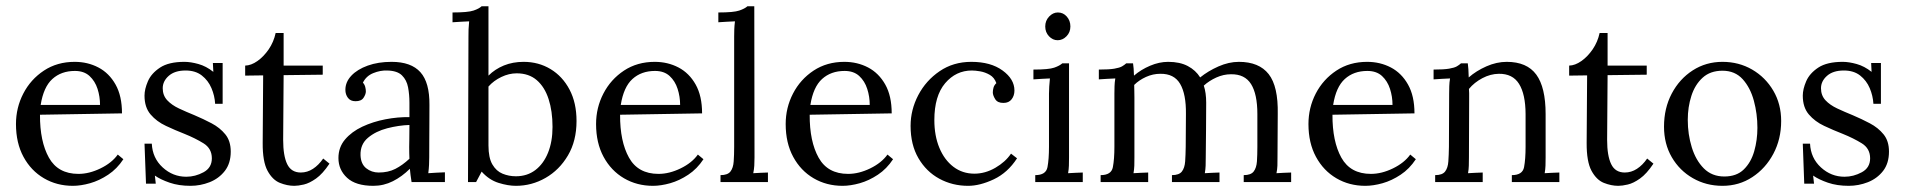

<svg xmlns="http://www.w3.org/2000/svg" viewBox="-20 -587 6141 619"><path d="M214.9 12.1Q163.2 12.1 121.6 -12.3Q79.9 -36.7 55.7 -81.4Q31.5 -126.1 31.5 -187Q31.5 -239.8 55.2 -285.5Q78.8 -331.1 121.6 -359.4Q164.3 -387.6 220.8 -387.6Q262.6 -387.6 297.2 -369.5Q331.9 -351.3 352.6 -314.4Q373.3 -277.6 373.3 -221.5L108.9 -217.1Q108.5 -130.9 137.7 -78.7Q166.9 -26.4 232.9 -26.4Q267.7 -26.4 304.2 -44.2Q340.7 -62 359.7 -88.7L377.7 -73.7Q357.2 -42.5 328.7 -23.7Q300.3 -4.8 270.4 3.7Q240.6 12.1 214.9 12.1ZM111.1 -248.6H302.5Q302.5 -275.4 294.5 -300.5Q286.4 -325.6 268.6 -342Q250.8 -358.3 221.5 -358.3Q177.5 -358.3 148.9 -332.4Q120.3 -306.6 111.1 -248.6Z M594.1 12.1Q556.3 12.1 527 2Q497.6 -8.1 479.3 -20.9L482.2 5.1H450.7L445.9 -123.9H469.4Q471.6 -77.4 504.4 -47.3Q537.2 -17.2 580.5 -17.2Q609.5 -17.2 636.2 -31.7Q663 -46.2 663 -76.6Q663 -108.2 636.2 -124.9Q609.5 -141.5 574.6 -155.5Q544.6 -167.2 514.9 -181.2Q485.1 -195.1 465.5 -218Q445.9 -240.9 445.9 -278.7Q445.9 -299.6 456.9 -325.1Q467.9 -350.6 496 -369.1Q524 -387.6 574.6 -387.6Q594.8 -387.6 619.7 -380.6Q644.7 -373.7 667.8 -355.3L666.3 -383.9H697.8V-252.3H673.6Q672.2 -278.3 661.7 -302.9Q651.3 -327.5 630.7 -343.6Q610.2 -359.7 578.3 -359.7Q543.5 -359.7 524 -342.5Q504.6 -325.3 504.6 -302.5Q504.6 -279.4 519.1 -263.8Q533.6 -248.3 557 -237.3Q580.5 -226.3 606.9 -215.6Q635.5 -203.5 662.3 -189.4Q689 -175.3 706.5 -153.8Q723.9 -132.4 723.9 -98.3Q723.9 -60.5 704.8 -35.9Q685.7 -11.4 655.8 0.4Q626 12.1 594.1 12.1Z M928.9 12.1Q906.1 12.1 882.3 2.6Q858.5 -7 842.5 -36.5Q826.5 -66 826.9 -126.1L828.4 -344L770.4 -343.2V-375.5Q789.5 -375.9 809.9 -390.2Q830.2 -404.5 846.4 -428.1Q862.5 -451.8 868.7 -480.7H894.4V-375.5H1020.5V-346.2L894.4 -344.7L892.9 -136Q892.9 -84.7 905.9 -57.8Q919 -30.8 949.8 -30.8Q970.7 -30.8 989 -42.7Q1007.3 -54.6 1022 -75.9L1042.2 -59.4Q1020.2 -26.4 998.9 -11.4Q977.6 3.7 959.5 7.9Q941.3 12.1 928.9 12.1Z M1306.9 0Q1304.7 -12.8 1303.6 -22.6Q1302.5 -32.3 1301.4 -42.9Q1276.1 -17.6 1246.6 -2.8Q1217.1 12.1 1183.7 12.1Q1126.9 12.1 1099 -13.8Q1071.1 -39.6 1071.1 -77.4Q1071.1 -112.2 1092.4 -137.3Q1113.7 -162.4 1148.1 -178.6Q1182.6 -194.7 1222.6 -202.4Q1262.6 -210.1 1300 -209.4V-256Q1300 -282 1295.6 -305.5Q1291.2 -328.9 1275.9 -344Q1260.7 -359 1228.1 -359.7Q1206.1 -360.5 1183.4 -351.3Q1160.6 -342.1 1150 -320.5Q1155.5 -314.6 1157.5 -306.7Q1159.5 -298.9 1159.5 -292.3Q1159.5 -283.1 1152 -271.7Q1144.5 -260.4 1125.8 -260.7Q1110 -260.7 1101.8 -271.5Q1093.5 -282.4 1093.5 -297.4Q1093.5 -322.7 1112.8 -343.1Q1132 -363.4 1165.6 -375.5Q1199.1 -387.6 1242.4 -387.6Q1305.5 -387.6 1335.4 -354.2Q1365.2 -320.9 1364.5 -248.6Q1364.5 -220.4 1364.3 -192.3Q1364.1 -164.3 1364 -136Q1363.8 -107.8 1363.8 -79.6Q1363.8 -67.8 1363.2 -55.7Q1362.7 -43.6 1360.8 -28.6Q1374.4 -29.3 1387.6 -30.3Q1400.8 -31.2 1414.4 -31.5V0ZM1300 -184.1Q1265.5 -183 1228.5 -173.5Q1191.4 -163.9 1166.3 -142.8Q1141.2 -121.7 1142.3 -86.5Q1143.4 -58.3 1160.6 -44.6Q1177.9 -30.8 1201 -30.8Q1231.4 -30.8 1254.5 -42.5Q1277.6 -54.3 1300 -75.2Q1299.6 -83.6 1299.4 -93.1Q1299.2 -102.7 1299.2 -113.3Q1299.2 -117 1299.6 -137.3Q1300 -157.7 1300 -184.1Z M1490.3 -469.4Q1490.3 -481.1 1490.6 -492.1Q1491 -503.1 1492.5 -518.2Q1478.9 -517.8 1465.9 -516.9Q1452.9 -516 1438.9 -515.2V-546.8Q1488.8 -546.8 1506.8 -553Q1524.8 -559.2 1532.8 -566.9H1554.8V-343.2Q1575.7 -364.1 1604.5 -375.9Q1633.3 -387.6 1668.1 -387.6Q1716.2 -387.6 1754.9 -364.3Q1793.5 -341 1816.1 -298.3Q1838.7 -255.6 1838.7 -196.9Q1838.7 -132.7 1811 -85.8Q1783.3 -38.9 1738.7 -13.4Q1694.2 12.1 1643.2 12.1Q1617.9 12.1 1587.3 2.6Q1556.7 -7 1532.8 -33.7L1514.9 0H1488.8ZM1554.8 -118.1Q1554.8 -78.1 1567.5 -56.7Q1580.1 -35.2 1600.3 -27Q1620.5 -18.7 1643.2 -18.7Q1679.5 -18.7 1705.9 -38.7Q1732.3 -58.7 1746.8 -94.6Q1761.3 -130.5 1761.3 -177.9Q1761.3 -228.8 1748.6 -267.7Q1736 -306.6 1710.5 -328.6Q1685 -350.6 1645.8 -350.6Q1620.8 -350.6 1596.3 -338.8Q1571.7 -327.1 1554.8 -308Z M2085.1 12.1Q2033.4 12.1 1991.7 -12.3Q1950.1 -36.7 1925.9 -81.4Q1901.7 -126.1 1901.7 -187Q1901.7 -239.8 1925.4 -285.5Q1949 -331.1 1991.7 -359.4Q2034.5 -387.6 2090.9 -387.6Q2132.7 -387.6 2167.4 -369.5Q2202.1 -351.3 2222.8 -314.4Q2243.5 -277.6 2243.5 -221.5L1979.1 -217.1Q1978.7 -130.9 2007.9 -78.7Q2037 -26.4 2103 -26.4Q2137.9 -26.4 2174.4 -44.2Q2210.9 -62 2229.9 -88.7L2247.9 -73.7Q2227.4 -42.5 2198.9 -23.7Q2170.5 -4.8 2140.6 3.7Q2110.7 12.1 2085.1 12.1ZM1981.3 -248.6H2172.7Q2172.7 -275.4 2164.6 -300.5Q2156.6 -325.6 2138.8 -342Q2121 -358.3 2091.7 -358.3Q2047.7 -358.3 2019.1 -332.4Q1990.5 -306.6 1981.3 -248.6Z M2302.9 -22.4Q2326 -22.4 2335 -34.1Q2344 -45.8 2345.4 -66.6Q2346.9 -87.3 2346.9 -114V-469.4Q2346.9 -481.1 2347.3 -492.1Q2347.6 -503.1 2349.5 -518.2Q2335.9 -517.8 2322.7 -516.9Q2309.5 -516 2295.9 -515.2V-546.8Q2345.4 -546.8 2363.4 -553Q2381.4 -559.2 2389.8 -566.9H2411.8L2412.5 -79.6Q2412.5 -64.5 2411.8 -53Q2411.1 -41.4 2408.5 -28.6Q2420.2 -29.3 2432.2 -29.9Q2444.1 -30.4 2455.8 -30.8V0H2302.9Z M2696.4 12.1Q2644.7 12.1 2603 -12.3Q2561.4 -36.7 2537.2 -81.4Q2513 -126.1 2513 -187Q2513 -239.8 2536.7 -285.5Q2560.3 -331.1 2603 -359.4Q2645.8 -387.6 2702.2 -387.6Q2744 -387.6 2778.7 -369.5Q2813.3 -351.3 2834.1 -314.4Q2854.8 -277.6 2854.8 -221.5L2590.4 -217.1Q2590 -130.9 2619.2 -78.7Q2648.3 -26.4 2714.3 -26.4Q2749.2 -26.4 2785.7 -44.2Q2822.1 -62 2841.2 -88.7L2859.2 -73.7Q2838.7 -42.5 2810.2 -23.7Q2781.8 -4.8 2751.9 3.7Q2722 12.1 2696.4 12.1ZM2592.6 -248.6H2784Q2784 -275.4 2775.9 -300.5Q2767.9 -325.6 2750.1 -342Q2732.3 -358.3 2703 -358.3Q2659 -358.3 2630.4 -332.4Q2601.8 -306.6 2592.6 -248.6Z M3101.2 12.1Q3050.6 12.1 3008.4 -10.8Q2966.3 -33.7 2941 -77Q2915.7 -120.3 2915.7 -181.2Q2915.7 -232.9 2940.4 -280.2Q2965.2 -327.5 3009.4 -357.5Q3053.5 -387.6 3111.5 -387.6Q3174.2 -387.6 3212.3 -359.7Q3250.5 -331.9 3250.5 -295.2Q3250.5 -278.7 3241.5 -267Q3232.5 -255.2 3215.3 -255.2Q3196.2 -254.9 3188.5 -267.3Q3180.8 -279.8 3180.8 -289Q3180.8 -296.3 3183 -304.4Q3185.2 -312.4 3192.2 -319Q3185.9 -337 3171.1 -345.6Q3156.2 -354.2 3140.1 -357Q3123.9 -359.7 3113.3 -359.7Q3062 -359.7 3027.1 -318.7Q2992.3 -277.6 2992.3 -199.9Q2992.3 -149.6 3008.4 -110.6Q3024.6 -71.5 3053.7 -49.3Q3082.9 -27.1 3121.4 -27.1Q3156.2 -27.1 3188.9 -46Q3221.5 -64.9 3239.5 -91.7L3258.9 -76.6Q3228.8 -30.1 3184.1 -9Q3139.3 12.1 3101.2 12.1Z M3317.6 -22.4Q3352 -22.4 3357 -48Q3361.9 -73.7 3361.9 -114V-285.3Q3361.9 -297 3362.7 -308Q3363.4 -319 3364.9 -334.1Q3351.3 -333.7 3338.3 -332.8Q3325.3 -331.9 3311.7 -331.1V-362.7Q3361.2 -362.7 3378.8 -368.9Q3396.4 -375.1 3404.8 -382.8H3426.5V-79.6Q3426.5 -64.5 3426.1 -53Q3425.7 -41.4 3423.5 -28.6Q3435.3 -29.3 3447.2 -29.9Q3459.1 -30.4 3470.8 -30.8V0H3317.6ZM3389.8 -457.3Q3374 -457.3 3361.9 -470.1Q3349.8 -482.9 3349.8 -501.7Q3349.8 -520.4 3362.3 -533.6Q3374.8 -546.8 3390.5 -546.8Q3407.8 -546.8 3419.3 -533.6Q3430.9 -520.4 3430.9 -501.7Q3430.9 -482.9 3418.4 -470.1Q3405.9 -457.3 3389.8 -457.3Z M3528.4 0V-22.4Q3562.9 -22.4 3567.8 -48Q3572.8 -73.7 3572.8 -114V-285.3Q3572.8 -297 3573.2 -309.1Q3573.5 -321.2 3575.7 -334.1Q3562.2 -333.7 3549.1 -332.8Q3536.1 -331.9 3522.6 -331.1V-362.7Q3555.6 -362.7 3572.6 -365.6Q3589.7 -368.5 3597.5 -373.1Q3605.4 -377.7 3610.9 -382.8H3632.9Q3634 -375.9 3634.8 -366Q3635.5 -356.1 3635.9 -343.2Q3658.6 -362.7 3687.9 -375.1Q3717.3 -387.6 3746.2 -387.6Q3784 -387.6 3809.5 -374Q3835 -360.5 3849.3 -337.4Q3874.6 -357.9 3908.1 -372.8Q3941.7 -387.6 3974 -387.6Q4039.2 -387.6 4070.2 -348Q4101.2 -308.4 4099.4 -219.3L4098.6 -79.6Q4098.6 -64.5 4098.3 -53Q4097.9 -41.4 4095.3 -28.6Q4107.1 -29.3 4119 -29.9Q4130.9 -30.4 4142.6 -30.8V0H3989.7V-22.4Q4012.8 -22.4 4021.8 -34.1Q4030.8 -45.8 4032.3 -66.6Q4033.7 -87.3 4033.7 -114V-219.3Q4033.7 -283.5 4013.4 -315.9Q3993 -348.4 3948.3 -347.6Q3924.8 -347.6 3901.5 -337.2Q3878.3 -326.7 3861 -311Q3868.7 -287.9 3868.7 -256Q3868.4 -212.3 3868.2 -168Q3868 -123.6 3867.3 -79.6Q3867.3 -64.5 3866.9 -53Q3866.5 -41.4 3864.3 -28.6Q3876.1 -29.3 3888 -29.9Q3899.9 -30.4 3911.6 -30.8V0H3758.3V-22.4Q3781.4 -22.4 3790.4 -34.1Q3799.4 -45.8 3800.9 -66.6Q3802.3 -87.3 3802.7 -114L3803.4 -219.3Q3804.2 -283.5 3784.7 -316.6Q3765.3 -349.8 3720.6 -349.1Q3697.1 -349.1 3674.7 -339Q3652.4 -328.9 3636.6 -313.2Q3636.6 -304 3637 -293.9Q3637.3 -283.8 3637.3 -272.5V-79.6Q3637.3 -64.5 3637 -53Q3636.6 -41.4 3634.4 -28.6Q3646.1 -29.3 3658 -29.9Q3670 -30.4 3681.7 -30.8V0Z M4381.7 12.1Q4330 12.1 4288.4 -12.3Q4246.8 -36.7 4222.6 -81.4Q4198.4 -126.1 4198.4 -187Q4198.4 -239.8 4222 -285.5Q4245.7 -331.1 4288.4 -359.4Q4331.1 -387.6 4387.6 -387.6Q4429.4 -387.6 4464.1 -369.5Q4498.7 -351.3 4519.4 -314.4Q4540.2 -277.6 4540.2 -221.5L4275.8 -217.1Q4275.4 -130.9 4304.5 -78.7Q4333.7 -26.4 4399.7 -26.4Q4434.5 -26.4 4471 -44.2Q4507.5 -62 4526.6 -88.7L4544.6 -73.7Q4524 -42.5 4495.6 -23.7Q4467.2 -4.8 4437.3 3.7Q4407.4 12.1 4381.7 12.1ZM4278 -248.6H4469.4Q4469.4 -275.4 4461.3 -300.5Q4453.2 -325.6 4435.5 -342Q4417.7 -358.3 4388.3 -358.3Q4344.3 -358.3 4315.7 -332.4Q4287.1 -306.6 4278 -248.6Z M4606.9 0V-22.4Q4630 -22.4 4639 -34.1Q4648 -45.8 4649.4 -66.6Q4650.9 -87.3 4651.3 -114L4652 -285.3Q4652 -297 4652.4 -309.1Q4652.7 -321.2 4654.9 -334.1Q4641.4 -333.7 4628.3 -332.8Q4615.3 -331.9 4601.8 -331.1V-362.7Q4634.8 -362.7 4651.8 -365.6Q4668.9 -368.5 4676.8 -373.1Q4684.6 -377.7 4690.1 -382.8H4712.1Q4713.2 -374.8 4714 -364Q4714.7 -353.1 4715.1 -337.4Q4739.3 -358.6 4772.1 -373.1Q4804.9 -387.6 4837.6 -387.6Q4902.8 -387.6 4932.9 -346.5Q4963 -305.5 4963 -219.3V-79.6Q4963 -64.5 4962.6 -53Q4962.2 -41.4 4960 -28.6Q4971.8 -29.3 4983.7 -29.9Q4995.6 -30.4 5007.3 -30.8V0H4854.1V-22.4Q4888.5 -22.4 4893.5 -48Q4898.4 -73.7 4898.4 -114V-219.3Q4898.1 -283.5 4877.3 -316.6Q4856.6 -349.8 4811.9 -349.1Q4785.1 -348.7 4759.1 -335Q4733 -321.2 4715.8 -300.3Q4716.5 -294.5 4716.5 -286.8Q4716.5 -279.1 4716.5 -271L4715.8 -79.6Q4715.8 -64.5 4715.4 -53Q4715.1 -41.4 4712.9 -28.6Q4724.6 -29.3 4736.5 -29.9Q4748.4 -30.4 4760.2 -30.8V0Z M5197.3 12.1Q5174.6 12.1 5150.7 2.6Q5126.9 -7 5110.9 -36.5Q5095 -66 5095.3 -126.1L5096.8 -344L5038.9 -343.2V-375.5Q5057.9 -375.9 5078.3 -390.2Q5098.6 -404.5 5114.8 -428.1Q5130.9 -451.8 5137.1 -480.7H5162.8V-375.5H5289V-346.2L5162.8 -344.7L5161.3 -136Q5161.3 -84.7 5174.4 -57.8Q5187.4 -30.8 5218.2 -30.8Q5239.1 -30.8 5257.4 -42.7Q5275.8 -54.6 5290.4 -75.9L5310.6 -59.4Q5288.6 -26.4 5267.3 -11.4Q5246.1 3.7 5227.9 7.9Q5209.8 12.1 5197.3 12.1Z M5533.2 12.1Q5480.7 12.1 5437.8 -12.5Q5394.9 -37 5369.8 -80.1Q5344.7 -123.2 5344.7 -178.6Q5344.7 -238 5369.6 -285.3Q5394.6 -332.6 5437.3 -360.1Q5480 -387.6 5533.2 -387.6Q5586 -387.6 5628.9 -362.7Q5671.8 -337.7 5697.1 -294.6Q5722.4 -251.6 5722.4 -196.9Q5722.4 -138.6 5697.3 -91.3Q5672.2 -44 5629.4 -16Q5586.7 12.1 5533.2 12.1ZM5539.1 -18Q5578.7 -18 5601.9 -40.7Q5625.2 -63.4 5635.5 -99.4Q5645.8 -135.3 5645.8 -174.9Q5645.8 -220 5634.4 -262.2Q5623 -304.4 5598.3 -331.7Q5573.5 -359 5533.2 -359Q5493.9 -359 5469.2 -336.5Q5444.4 -313.9 5432.9 -277.8Q5421.3 -241.7 5421.3 -200.6Q5421.3 -154 5434.2 -112.2Q5447 -70.4 5473 -44.2Q5499.1 -18 5539.1 -18Z M5940.2 12.1Q5902.5 12.1 5873.1 2Q5843.8 -8.1 5825.4 -20.9L5828.4 5.1H5796.8L5792.1 -123.9H5815.5Q5817.7 -77.4 5850.6 -47.3Q5883.4 -17.2 5926.7 -17.2Q5955.6 -17.2 5982.4 -31.7Q6009.2 -46.2 6009.2 -76.6Q6009.2 -108.2 5982.4 -124.9Q5955.6 -141.5 5920.8 -155.5Q5890.7 -167.2 5861 -181.2Q5831.3 -195.1 5811.7 -218Q5792.1 -240.9 5792.1 -278.7Q5792.1 -299.6 5803.1 -325.1Q5814.1 -350.6 5842.1 -369.1Q5870.2 -387.6 5920.8 -387.6Q5941 -387.6 5965.9 -380.6Q5990.8 -373.7 6013.9 -355.3L6012.5 -383.9H6044V-252.3H6019.8Q6018.3 -278.3 6007.9 -302.9Q5997.4 -327.5 5976.9 -343.6Q5956.4 -359.7 5924.5 -359.7Q5889.6 -359.7 5870.2 -342.5Q5850.8 -325.3 5850.8 -302.5Q5850.8 -279.4 5865.2 -263.8Q5879.7 -248.3 5903.2 -237.3Q5926.7 -226.3 5953.1 -215.6Q5981.7 -203.5 6008.4 -189.4Q6035.2 -175.3 6052.6 -153.8Q6070 -132.4 6070 -98.3Q6070 -60.5 6051 -35.9Q6031.9 -11.4 6002 0.4Q5972.1 12.1 5940.2 12.1Z"/></svg>

Font: Parastoo
Style: Regular
Weight: 400
Foundry: Saber Rastikerdar (saber.rastikerdar@gmail.com)
Version: Version 3.000